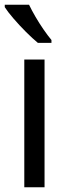

<svg xmlns="http://www.w3.org/2000/svg" viewBox="-24 -786 285 806"><path d="M163 0H78V-536H163ZM98 -766Q109 -743 125 -715.5Q141 -688 159 -662Q177 -636 192 -618V-606H135Q113 -624 85 -652Q57 -680 32.5 -708.5Q8 -737 -4 -756V-766Z"/></svg>

Font: Noto Sans Myanmar SemiCondensed
Style: Regular
Weight: 400
Width: 4
Designer: Monotype Design Team
Foundry: Monotype Imaging Inc.
Version: Version 2.107; ttfautohint (v1.8.4.7-5d5b)